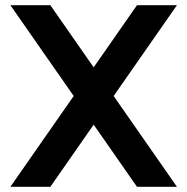

<svg xmlns="http://www.w3.org/2000/svg" viewBox="-20 -720 722 740"><path d="M20 -700H174L662 0H508ZM508 -700H662L174 0H20Z"/></svg>

Font: Uncut Sans Variable
Style: Regular
Weight: 400
Designer: Kasper Nordkvist
Foundry: UNCUT.wtf
Version: Version 1.304;Glyphs 3.2 (3246)